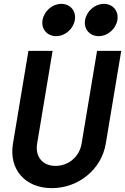

<svg xmlns="http://www.w3.org/2000/svg" viewBox="-20 -963 647 993"><path d="M607 -700H482L402 -220C391 -153 335 -105 267 -105C200 -105 161 -153 172 -220L252 -700H127L47 -220C25 -87 110 10 248 10C386 10 505 -87 527 -220ZM200 -859C192 -813 224 -776 270 -776C317 -776 359 -813 367 -859C375 -906 344 -943 297 -943C251 -943 208 -906 200 -859ZM420 -859C412 -813 444 -776 490 -776C537 -776 579 -813 587 -859C595 -906 564 -943 517 -943C471 -943 428 -906 420 -859Z"/></svg>

Font: CommitMono
Style: Bold Italic
Weight: 700
Monospace: yes
Designer: Eigil Nikolajsen
Foundry: Eigil Nikolajsen
Version: Version 1.143